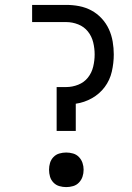

<svg xmlns="http://www.w3.org/2000/svg" viewBox="-20 -755 540 783"><path d="M211 -221V-400H250Q275 -400 299 -409.5Q323 -419 338.5 -438.5Q354 -458 360 -483Q366 -508 366 -533Q366 -558 360 -582.5Q354 -607 338.5 -626.5Q323 -646 299 -655.5Q275 -665 250 -665H111V-735H250Q277 -735 303 -730Q329 -725 352.5 -712.5Q376 -700 394.5 -680Q413 -660 424 -636Q435 -612 439.5 -585.5Q444 -559 444 -533Q444 -498 436 -463Q428 -428 407 -400Q386 -372 355 -354.5Q324 -337 289 -332V-221ZM250 8Q236 8 222 4Q208 0 198 -10.5Q188 -21 184 -34.5Q180 -48 180 -63Q180 -77 184 -90.5Q188 -104 198 -114.5Q208 -125 222 -129Q236 -133 250 -133Q264 -133 278 -129Q292 -125 302 -114.5Q312 -104 316.5 -90.5Q321 -77 321 -63Q321 -48 316.5 -34.5Q312 -21 302 -10.5Q292 0 278 4Q264 8 250 8Z"/></svg>

Font: Moesevka
Style: Regular
Weight: 400
Monospace: yes
Designer: Belleve Invis
Foundry: Belleve Invis
Version: Version 32.5.0; ttfautohint (v1.8.4)